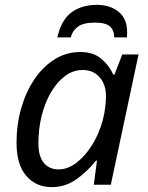

<svg xmlns="http://www.w3.org/2000/svg" viewBox="-20 -760 608 790"><path d="M193 10Q128 10 88 -36.5Q48 -83 48 -173Q48 -248 67.5 -315.5Q87 -383 122 -434.5Q157 -486 205 -516Q253 -546 311 -546Q364 -546 397 -518Q430 -490 446 -453H451L483 -536H550L436 0H366L379 -99H375Q340 -55 294.5 -22.5Q249 10 193 10ZM222 -63Q258 -63 294 -90Q330 -117 358.5 -162.5Q387 -208 403 -266Q410 -294 413 -319Q416 -344 416 -365Q416 -412 390 -442Q364 -472 320 -472Q281 -472 248 -447.5Q215 -423 190 -380.5Q165 -338 151.5 -284Q138 -230 138 -171Q138 -117 160 -90Q182 -63 222 -63ZM216 -606Q232 -678 274 -709Q316 -740 379 -740Q433 -740 468 -711.5Q503 -683 503 -628Q503 -623 503 -617.5Q503 -612 502 -606H450Q450 -635 432.5 -651Q415 -667 370 -667Q324 -667 301 -650.5Q278 -634 271 -606Z"/></svg>

Font: BC Sans
Style: Italic
Weight: 400
Italic angle: -12°
Designer: Monotype Design Team
Designer: Province of B.C.
Foundry: Monotype Imaging Inc.
Version: Version 2.000;GOOG;noto-source:20170915:90ef993387c0